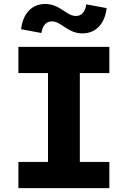

<svg xmlns="http://www.w3.org/2000/svg" viewBox="-20 -972 660 992"><path d="M75 0H545V-135.5H392.5V-594.5H545V-730H75V-594.5H228V-135.5H75ZM213.5 -951.5C145.5 -951.5 98.5 -903.5 89 -821L194 -801.5C200 -842.5 220.5 -861.5 248 -861.5C297.5 -861.5 329 -799.5 406 -799.5C474 -799.5 521.5 -847.5 531 -930L426 -949.5C420 -908 399.5 -889.5 372 -889.5C322 -889.5 290.5 -951.5 213.5 -951.5Z"/></svg>

Font: Monaspace Neon ExtraBold
Style: Regular
Weight: 800
Designer: Riley Cran & the Lettermatic Team
Foundry: Lettermatic
Version: Version 1.200 (Monaspace Neon)